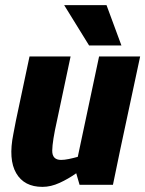

<svg xmlns="http://www.w3.org/2000/svg" viewBox="-20 -720 566 748"><path d="M145 8Q74 8 43 -45.5Q12 -99 32 -198L42 -250L95 -500H255L202 -250Q184 -170 183.5 -133.5Q183 -97 218 -97Q231 -97 248 -100.5Q265 -104 283 -109L366 -500H526L449 -140L420 0H290L277 -45Q246 -23 212 -7.5Q178 8 146 8H145ZM230 -700H395L453 -543H327Z"/></svg>

Font: Epunda Sans ExtraBold
Style: Italic
Weight: 800
Italic angle: -12.0243°
Designer: Simon Atzbach
Foundry: typofactur
Version: Version 2.204; ttfautohint (v1.8.4.7-5d5b)